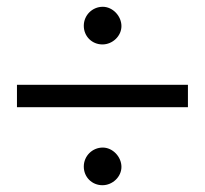

<svg xmlns="http://www.w3.org/2000/svg" viewBox="-20 -536 604 566"><path d="M338 -44C338 -74 312 -101 283 -101C252 -101 227 -76 227 -45C227 -14 251 10 282 10C312 10 338 -15 338 -44ZM534 -220V-286H30V-220ZM338 -459C338 -489 312 -516 283 -516C252 -516 227 -491 227 -460C227 -429 251 -405 282 -405C312 -405 338 -430 338 -459Z"/></svg>

Font: XITS Math
Style: Regular
Weight: 400
Designer: MicroPress Inc., with final additions and corrections provided by Coen Hoffman, Elsevier (retired)
Version: Version 1.302